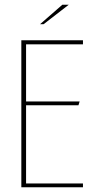

<svg xmlns="http://www.w3.org/2000/svg" viewBox="-20 -790 405 810"><path d="M70 -620H330V-603H90V-362H316L311 -346H90V-16H330V0H70ZM149 -688 243 -770H270L164 -688Z"/></svg>

Font: Smooch Sans Thin Thin
Style: Regular
Weight: 250
Version: Version 1.010